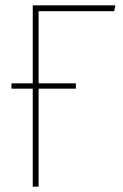

<svg xmlns="http://www.w3.org/2000/svg" viewBox="-20 -701 463 721"><path d="M409 -659H125V-388H265V-368H125V0H103V-368H23V-388H103V-681H413Z"/></svg>

Font: Fira Sans Extra Condensed Thin
Style: Regular
Weight: 250
Width: 1
Designer: Carrois Corporate & Edenspiekermann AG
Foundry: Carrois Corporate GbR & Edenspiekermann AG
Version: Version 4.203